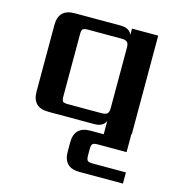

<svg xmlns="http://www.w3.org/2000/svg" viewBox="-107 -580 854 913"><g transform="rotate(15 320.0 -123.5)"><path d="M230 -59H396Q415 -59 423 -66.5Q431 -74 431 -92V-393Q431 -411 423 -418.5Q415 -426 396 -426H230Q210 -426 204.5 -420Q199 -414 199 -395V-90Q199 -70 204.5 -64.5Q210 -59 230 -59ZM417 183H580V238H366Q287 238 287 159V114Q287 35 366 35H431V-31Q419 0 375 0H149Q70 0 70 -79V-406Q70 -485 149 -485H375Q419 -485 431 -454V-485H560V0H558V89H417Q397 89 391 95Q385 101 385 120V152Q385 171 391 177Q397 183 417 183Z"/></g></svg>

Font: Sarpanch SemiBold
Style: Regular
Weight: 600
Designer: Manushi Parikh (Devanagari and Latin), Jyotish Sonowal (Devanagari)
Foundry: Indian Type Foundry
Version: Version 2.004;PS 1.0;hotconv 1.0.78;makeotf.lib2.5.61930; tt